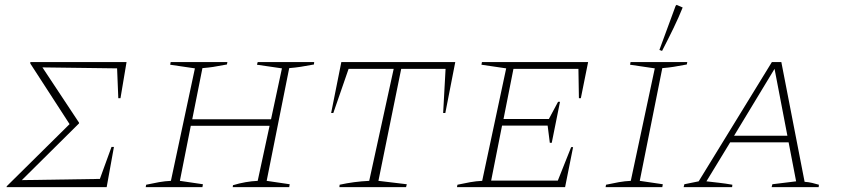

<svg xmlns="http://www.w3.org/2000/svg" viewBox="-20 -772 3472 792"><path d="M7 0 8 -4 267 -260 105 -510V-516H502L477 -367H468L463 -490L155 -494L306 -266V-263L70 -29L392 -34L440 -166H450L420 0Z M581 0 583 -10Q610 -16 635.5 -20.5Q661 -25 685 -26L784 -490L682 -505L684 -516H918L916 -506Q879 -499 859.5 -496Q840 -493 815 -491L773 -280H1098L1143 -490L1040 -505L1043 -516H1276L1275 -506Q1243 -500 1220.5 -496.5Q1198 -493 1173 -491L1080 -26L1175 -12L1173 0H940L941 -8Q967 -16 993 -20.5Q1019 -25 1043 -26L1092 -253H767L722 -26L817 -12L815 0Z M1858 -516 1817 -306H1808L1818 -488H1635L1541 -26L1658 -12L1655 0H1380L1381 -10Q1440 -23 1503 -26L1604 -488H1418L1355 -306H1346L1388 -516Z M1865 0 1867 -10Q1894 -16 1919.5 -20.5Q1945 -25 1969 -26L2068 -490L1966 -505L1968 -516H2406L2376 -367H2368L2366 -488H2098L2057 -281H2244L2282 -352H2290L2256 -183H2248L2239 -254H2051L2006 -27H2281L2336 -165H2344L2311 0Z M2478 0 2480 -10Q2507 -16 2532.5 -20.5Q2558 -25 2582 -26L2681 -490L2579 -505L2581 -516H2815L2813 -506Q2781 -500 2759.5 -496.5Q2738 -493 2712 -491L2619 -26L2714 -12L2712 0ZM2711 -562 2700 -566 2767 -748 2771 -752 2796 -741Q2780 -701 2758.5 -656.5Q2737 -612 2711 -562Z M3299 -22Q3315 -21 3330 -17.5Q3345 -14 3358 -10L3357 0H3163L3166 -12L3264 -24L3233 -185H2992L2894 -24Q2920 -21 2946.5 -18Q2973 -15 3001 -10L3000 0H2800L2803 -12L2862 -24L3164 -516H3203ZM3008 -212H3228L3175 -488Z"/></svg>

Font: Piazzolla SC Thin
Style: Italic
Weight: 100
Italic angle: -11.3°
Designer: Juan Pablo del Peral
Foundry: Huerta Tipografica
Version: Version 1.330